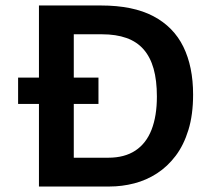

<svg xmlns="http://www.w3.org/2000/svg" viewBox="-20 -680 774 700"><path d="M46 -397H339V-301H46ZM184 0V-105H375Q434 -105 473.5 -131Q513 -157 532.5 -207Q552 -257 552 -328Q552 -387 540 -429.5Q528 -472 503.5 -500Q479 -528 441 -541.5Q403 -555 352 -555H184V-660H348Q465 -660 539 -621Q613 -582 648.5 -509.5Q684 -437 684 -335Q684 -262 667 -206.5Q650 -151 620.5 -112Q591 -73 552.5 -48Q514 -23 469.5 -11.5Q425 0 379 0ZM122 0V-660H249V0Z"/></svg>

Font: Bricolage Grotesque 24pt SemiBold
Style: Regular
Weight: 600
Designer: Mathieu Triay
Foundry: Atelier Triay
Version: Version 1.001;gftools[0.9.33.dev8+g029e19f]